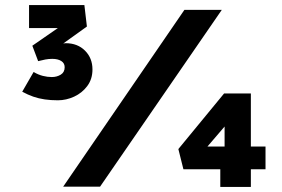

<svg xmlns="http://www.w3.org/2000/svg" viewBox="-20 -739 1117 760"><path d="M209 -342Q181 -342 157 -345.5Q133 -349 111.5 -356.5Q90 -364 68 -376L113 -454Q132 -443 150 -438.5Q168 -434 185 -434Q205 -434 220.5 -443.5Q236 -453 236 -473Q236 -489 222.5 -497.5Q209 -506 187 -506Q173 -506 159.5 -503.5Q146 -501 131 -497L108 -558L251 -657L259 -628H95V-719H314L324 -634L204 -548L198 -555Q207 -560 219.5 -564Q232 -568 240 -568Q287 -568 316.5 -538.5Q346 -509 346 -464Q346 -426 325.5 -398.5Q305 -371 273.5 -356.5Q242 -342 209 -342ZM230 0 710 -700H858L376 0ZM957 -159H1031V-69H957ZM772 -125 756 -159H920L869 -124V-283L898 -272ZM973 1H852V-101L903 -69H706L686 -149L867 -369H973Z"/></svg>

Font: Lexend Mega
Style: Bold
Weight: 700
Version: Version 1.007